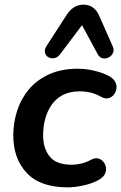

<svg xmlns="http://www.w3.org/2000/svg" viewBox="-20 -794 520 824"><path d="M270 10Q153 10 95 -51.5Q37 -113 37 -213Q37 -267 53.5 -318.5Q70 -370 104 -410.5Q138 -451 190.5 -475Q243 -499 314 -499Q350 -499 385 -490.5Q420 -482 447 -468Q467 -457 474.5 -442.5Q482 -428 479.5 -413Q477 -398 468 -387Q459 -376 445 -372.5Q431 -369 415 -378Q392 -391 369.5 -396.5Q347 -402 322 -402Q279 -402 249 -386Q219 -370 200.5 -342.5Q182 -315 173.5 -282Q165 -249 165 -214Q165 -157 193.5 -122Q222 -87 288 -87Q307 -87 328.5 -92Q350 -97 374 -110Q388 -117 401 -114Q414 -111 423 -100.5Q432 -90 434.5 -76.5Q437 -63 431 -49Q425 -35 407 -24Q381 -8 342 1Q303 10 270 10ZM405 -728 463 -597Q471 -580 465 -567Q459 -554 446.5 -547.5Q434 -541 420.5 -544Q407 -547 399 -562L332 -686L237 -560Q227 -547 213 -544.5Q199 -542 187.5 -548.5Q176 -555 173 -568Q170 -581 180 -597L264 -727Q278 -750 296.5 -762Q315 -774 338 -774Q384 -774 405 -728Z"/></svg>

Font: Nunito Variable Extra Light
Style: Italic
Weight: 200
Italic angle: -9°
Designer: Vernon Adams
Foundry: Vernon Adams
Version: Version 3.602